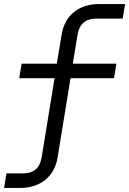

<svg xmlns="http://www.w3.org/2000/svg" viewBox="-20 -750 640 950"><path d="M0 180H80C180 180 250 123 265 29L329 -363H544L556 -435H340L364 -579C373 -632 403 -658 458 -658H587L599 -730H470C369 -730 300 -673 285 -579L261 -435H87L75 -363H250L186 29C177 82 147 108 92 108H12Z"/></svg>

Font: JetBrains Mono Light
Style: Italic
Weight: 336
Italic angle: -9°
Monospace: yes
Designer: Philipp Nurullin, Konstantin Bulenkov
Foundry: JetBrains
Version: Version 2.305